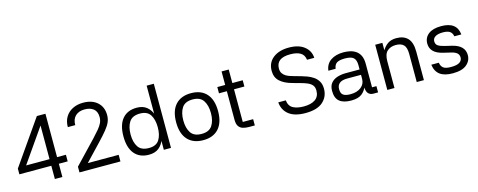

<svg xmlns="http://www.w3.org/2000/svg" viewBox="-32 -1388 5158 2073"><g transform="rotate(-15 2547.0 -352.0)"><path d="M421 -634 109 -186 96 -222H579V-148H39V-212L384 -707H480V0H396V-641Z M671 -64 911 -316Q953 -361 981 -394.5Q1009 -428 1022.5 -458Q1036 -488 1036 -521Q1036 -583 999 -613Q962 -643 899 -643Q835 -643 797 -607.5Q759 -572 759 -505H676Q676 -570 704.5 -617.5Q733 -665 784.5 -691Q836 -717 902 -717Q1003 -717 1061.5 -664Q1120 -611 1120 -521Q1120 -481 1105 -445Q1090 -409 1054 -364.5Q1018 -320 956 -255L749 -37L731 -74H1129V0H671Z M1614 -717H1694V0H1614ZM1447 10Q1343 10 1286.5 -57.5Q1230 -125 1230 -252Q1230 -380 1286.5 -447.5Q1343 -515 1447 -515Q1516 -515 1558.5 -480.5Q1601 -446 1621 -386.5Q1641 -327 1641 -252Q1641 -177 1621 -118Q1601 -59 1558.5 -24.5Q1516 10 1447 10ZM1465 -60Q1547 -60 1580.5 -113Q1614 -166 1614 -252Q1614 -338 1580.5 -391.5Q1547 -445 1465 -445Q1380 -445 1345 -391.5Q1310 -338 1310 -252Q1310 -166 1345 -113Q1380 -60 1465 -60Z M2054 10Q1942 10 1880.5 -57.5Q1819 -125 1819 -252Q1819 -380 1880.5 -447.5Q1942 -515 2054 -515Q2166 -515 2227 -447.5Q2288 -380 2288 -252Q2288 -125 2227 -57.5Q2166 10 2054 10ZM2054 -60Q2138 -60 2173 -113Q2208 -166 2208 -252Q2208 -338 2173 -391.5Q2138 -445 2054 -445Q1969 -445 1934 -391.5Q1899 -338 1899 -252Q1899 -166 1934 -113Q1969 -60 2054 -60Z M2631 -435H2515V-70H2631V0H2565Q2527 0 2497.5 -9.5Q2468 -19 2451.5 -44Q2435 -69 2435 -115V-435H2347V-505H2435V-656H2515V-505H2631Z M3359 -539Q3352 -595 3310.5 -619Q3269 -643 3198 -643Q3041 -643 3041 -525Q3041 -493 3055 -472Q3069 -451 3090.5 -438Q3112 -425 3136 -417.5Q3160 -410 3180 -404L3252 -384Q3281 -376 3316 -363Q3351 -350 3382.5 -329Q3414 -308 3434.5 -274Q3455 -240 3455 -190Q3455 -101 3391 -44Q3327 13 3196 13Q3075 13 3011 -37.5Q2947 -88 2940 -175H3024Q3031 -110 3077.5 -85.5Q3124 -61 3196 -61Q3279 -61 3325 -93.5Q3371 -126 3371 -192Q3371 -231 3351.5 -253.5Q3332 -276 3299.5 -289.5Q3267 -303 3229 -313L3139 -338Q3054 -361 3006.5 -404.5Q2959 -448 2959 -521Q2959 -613 3025.5 -665Q3092 -717 3201 -717Q3311 -717 3373.5 -667.5Q3436 -618 3440 -539Z M4009 0H3956Q3919 0 3898 -25.5Q3877 -51 3878 -115L3885 -105Q3869 -56 3828.5 -23Q3788 10 3708 10Q3621 10 3577 -26.5Q3533 -63 3533 -144Q3533 -200 3560.5 -232Q3588 -264 3631.5 -277.5Q3675 -291 3724 -291H3880V-340Q3880 -396 3853.5 -421.5Q3827 -447 3756 -447Q3695 -447 3666.5 -429Q3638 -411 3632 -365H3551Q3560 -439 3616 -477Q3672 -515 3759 -515Q3795 -515 3830.5 -507.5Q3866 -500 3895.5 -480Q3925 -460 3942.5 -424.5Q3960 -389 3960 -332V-70H4009ZM3611 -141Q3611 -95 3636.5 -76.5Q3662 -58 3717 -58Q3791 -58 3835.5 -93Q3880 -128 3880 -186V-231H3725Q3611 -231 3611 -141Z M4192 0H4112V-505H4192V-422Q4217 -464 4254 -489.5Q4291 -515 4350 -515Q4432 -515 4476.5 -468Q4521 -421 4521 -317V0H4441V-314Q4441 -388 4411.5 -416.5Q4382 -445 4325 -445Q4266 -445 4229 -412Q4192 -379 4192 -299Z M4961 -372Q4954 -411 4928 -428Q4902 -445 4851 -445Q4796 -445 4766.5 -426.5Q4737 -408 4737 -376Q4737 -342 4760.5 -326Q4784 -310 4830 -299L4910 -280Q5049 -247 5049 -139Q5049 -75 4998 -32.5Q4947 10 4843 10Q4750 10 4700.5 -27Q4651 -64 4641 -140H4725Q4731 -100 4756 -80.5Q4781 -61 4841 -61Q4909 -61 4938 -81Q4967 -101 4967 -134Q4967 -166 4945 -184.5Q4923 -203 4877 -213L4797 -232Q4658 -265 4658 -371Q4658 -437 4707.5 -476Q4757 -515 4851 -515Q5025 -515 5039 -372Z"/></g></svg>

Font: 42dot Sans
Style: Regular
Weight: 400
Designer: 42dot
Version: Version 1.000